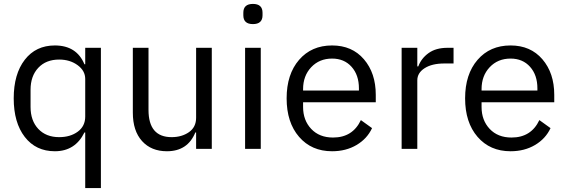

<svg xmlns="http://www.w3.org/2000/svg" viewBox="-20 -760 2896 980"><path d="M415 200V-84H411Q364 12 260 12Q163 12 106.5 -61Q50 -134 50 -258Q50 -382 106.5 -455Q163 -528 260 -528Q371 -528 411 -432H415V-516H495V200ZM282 -60Q339 -60 377 -88Q415 -116 415 -165V-357Q415 -399 376 -427.5Q337 -456 282 -456Q215 -456 175.5 -414Q136 -372 136 -302V-214Q136 -144 175.5 -102Q215 -60 282 -60Z M832 12Q752 12 705 -40Q658 -92 658 -185V-516H738V-199Q738 -60 856 -60Q908 -60 944.5 -85.5Q981 -111 981 -159V-516H1061V0H981V-84H977Q938 12 832 12Z M1222 -682V-695Q1222 -740 1271 -740Q1320 -740 1320 -695V-682Q1320 -637 1271 -637Q1222 -637 1222 -682ZM1231 0V-516H1311V0Z M1675 12Q1570 12 1506.5 -61.5Q1443 -135 1443 -258Q1443 -381 1506.5 -454.5Q1570 -528 1675 -528Q1777 -528 1837.5 -457.5Q1898 -387 1898 -276V-238H1527V-214Q1527 -146 1568.5 -102Q1610 -58 1680 -58Q1780 -58 1822 -147L1879 -106Q1854 -52 1800 -20Q1746 12 1675 12ZM1527 -298H1812V-309Q1812 -377 1774.5 -419Q1737 -461 1675 -461Q1610 -461 1568.5 -417Q1527 -373 1527 -305Z M2030 0V-516H2110V-421H2115Q2130 -462 2167.5 -489Q2205 -516 2264 -516H2295V-436H2248Q2185 -436 2147.5 -412Q2110 -388 2110 -350V0Z M2586 12Q2481 12 2417.5 -61.5Q2354 -135 2354 -258Q2354 -381 2417.5 -454.5Q2481 -528 2586 -528Q2688 -528 2748.5 -457.5Q2809 -387 2809 -276V-238H2438V-214Q2438 -146 2479.5 -102Q2521 -58 2591 -58Q2691 -58 2733 -147L2790 -106Q2765 -52 2711 -20Q2657 12 2586 12ZM2438 -298H2723V-309Q2723 -377 2685.5 -419Q2648 -461 2586 -461Q2521 -461 2479.5 -417Q2438 -373 2438 -305Z"/></svg>

Font: Anuphan
Style: Regular
Weight: 400
Designer: Mike Abbink, Paul van der Laan, Pieter van Rosmalen, Mint Tantisuwanna
Foundry: Bold Monday; Cadson Demak
Version: Version 3.002;hotconv 1.0.109;makeotfexe 2.5.65596